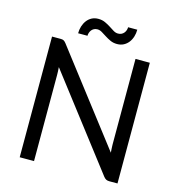

<svg xmlns="http://www.w3.org/2000/svg" viewBox="-126 -992 1016 1101"><g transform="rotate(15 382.0 -442.0)"><path d="M672 -716.5V0H623.5Q612 0 604.2 -4Q596.5 -8 589 -17.5L174.5 -557.5Q175.5 -545 176 -533Q176.5 -521 176.5 -510.5V0H91.5V-716.5H141.5Q148 -716.5 152.5 -715.8Q157 -715 160.5 -713.2Q164 -711.5 167.5 -708.2Q171 -705 175 -700L589.5 -160.5Q588.5 -173.5 587.8 -185.8Q587 -198 587 -209V-716.5ZM452 -831Q463.5 -831 472.2 -835.2Q481 -839.5 487 -846.8Q493 -854 496 -863Q499 -872 499 -881H553.5Q553.5 -859.5 547.5 -839.8Q541.5 -820 529.8 -804.8Q518 -789.5 501 -780.5Q484 -771.5 462 -771.5Q439.5 -771.5 421.8 -779.8Q404 -788 388.8 -797.8Q373.5 -807.5 360 -815.8Q346.5 -824 332.5 -824Q321 -824 312.5 -819.5Q304 -815 298.2 -807.8Q292.5 -800.5 289.5 -791.5Q286.5 -782.5 286.5 -773.5H231Q231 -795 237.2 -815Q243.5 -835 255 -850.2Q266.5 -865.5 283.5 -874.5Q300.5 -883.5 322.5 -883.5Q345 -883.5 363 -875.2Q381 -867 396 -857.2Q411 -847.5 424.5 -839.2Q438 -831 452 -831Z"/></g></svg>

Font: Lato 2
Style: Regular
Weight: 400
Designer: Lukasz Dziedzic with Adam Twardoch and Botio Nikoltchev
Foundry: tyPoland Lukasz Dziedzic
Version: Version 2.015; 2015-08-06; http://www.latofonts.com/